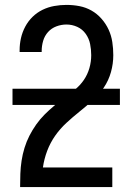

<svg xmlns="http://www.w3.org/2000/svg" viewBox="-20 -763 540 783"><path d="M62 0V-1Q62 -28 63 -54.5Q64 -81 68 -107.5Q72 -134 80 -160Q88 -186 100 -209.5Q112 -233 127.5 -255Q143 -277 162 -296Q181 -315 201.5 -332Q222 -349 243.5 -365Q265 -381 286 -398Q307 -415 322 -437Q337 -459 344.5 -485Q352 -511 352 -538Q352 -561 347.5 -583.5Q343 -606 329.5 -625Q316 -644 295 -653.5Q274 -663 251 -663Q230 -663 210 -655.5Q190 -648 176 -632.5Q162 -617 156 -596.5Q150 -576 150 -555V-551H60V-558Q60 -583 65.5 -607.5Q71 -632 83 -654.5Q95 -677 113 -694.5Q131 -712 153.5 -723Q176 -734 201 -738.5Q226 -743 251 -743Q278 -743 304 -738Q330 -733 353 -720Q376 -707 394 -686.5Q412 -666 423 -642Q434 -618 438 -591.5Q442 -565 442 -538Q442 -503 432.5 -469Q423 -435 403.5 -406Q384 -377 358 -353.5Q332 -330 304.5 -308Q277 -286 251 -262Q225 -238 205 -209.5Q185 -181 172.5 -148Q160 -115 155 -80H438V0ZM469 -335H31V-401H469Z"/></svg>

Font: Iosevka Medium
Style: Regular
Weight: 500
Monospace: yes
Designer: Belleve Invis
Foundry: Belleve Invis
Version: Version 32.5.0; ttfautohint (v1.8.4)